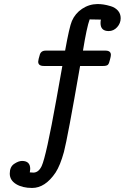

<svg xmlns="http://www.w3.org/2000/svg" viewBox="-20 -720 640 940"><path d="M27.8 129.9Q27.8 96.7 49.3 82.3Q70.8 67.9 87.9 67.9Q127.9 67.9 127.9 106.9Q127.9 111.8 126 124Q128.9 124 135 124.5Q141.1 125 143.1 125Q168.9 125 184.1 92.8Q206.1 44.9 255.9 -232.9Q263.7 -279.8 285.2 -397H194.8Q167 -397 167 -418Q168 -430.2 173.8 -448.2Q178.7 -472.2 204.1 -472.2H298.8Q319.8 -589.4 332 -617.2Q348.1 -654.3 381.8 -676.8Q416 -699.7 457 -700.2Q471.2 -700.2 486.6 -698Q502 -695.8 522.9 -689.5Q543.9 -683.1 557.4 -668Q570.8 -652.8 570.8 -630.9Q570.8 -606 553.5 -586.9Q536.1 -567.9 512.2 -567.9Q472.2 -567.9 472.2 -606.9Q472.2 -618.2 474.1 -624L418.9 -625Q404.8 -586.9 386.2 -472.2H496.1Q522.9 -472.2 522.9 -451.2Q522.9 -444.3 518.1 -426.8Q514.2 -408.7 508.1 -402.8Q502 -397 484.9 -397H372.1Q311 -44.9 293 23.9Q274.9 89.8 252 125Q201.2 200.2 137.2 200.2Q89.4 200.2 58.6 181.2Q27.8 162.1 27.8 129.9Z"/></svg>

Font: CMU Concrete
Style: Bold
Weight: 700
Version: Version 0.7.0